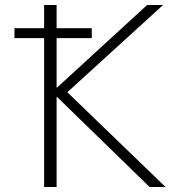

<svg xmlns="http://www.w3.org/2000/svg" viewBox="-20 -750 722 770"><path d="M38 -597V-637H157V-730H207V-637H348V-597H207V-399H209L570 -730H634L250 -380L644 0H580L209 -361H207V0H157V-597Z"/></svg>

Font: Mplus 1p Light
Style: Regular
Weight: 300
Version: Version 1.061